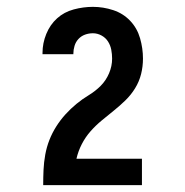

<svg xmlns="http://www.w3.org/2000/svg" viewBox="-20 -863 540 560"><path d="M106 -323V-324Q106 -346 107 -368Q108 -390 112 -412Q116 -434 124 -454.5Q132 -475 144 -494Q156 -513 171 -529.5Q186 -546 203 -560Q220 -574 239 -585.5Q258 -597 273.5 -612.5Q289 -628 298 -649Q307 -670 307 -692Q307 -705 304.5 -718Q302 -731 295 -742Q288 -753 276 -759.5Q264 -766 251 -766Q239 -766 228 -762Q217 -758 209 -749.5Q201 -741 197.5 -729.5Q194 -718 194 -707V-705H104V-709Q104 -737 115 -764Q126 -791 146.5 -809.5Q167 -828 195 -835.5Q223 -843 251 -843Q281 -843 310 -833.5Q339 -824 359.5 -802.5Q380 -781 388.5 -751.5Q397 -722 397 -692Q397 -669 391.5 -647Q386 -625 374 -605.5Q362 -586 345.5 -570Q329 -554 311.5 -540Q294 -526 276.5 -511.5Q259 -497 244 -480Q229 -463 218.5 -442.5Q208 -422 203 -400H394V-323Z"/></svg>

Font: Iosevka Term Curly
Style: Bold
Weight: 700
Designer: Belleve Invis
Foundry: Belleve Invis
Version: Version 32.3.0